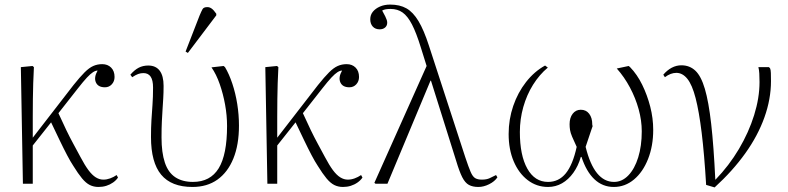

<svg xmlns="http://www.w3.org/2000/svg" viewBox="-20 -802 3439 838"><path d="M410 14Q389 14 372 5.5Q355 -3 338 -23.5Q321 -44 300 -78Q288 -96 273 -124.5Q258 -153 240.5 -189.5Q223 -226 203 -268L123 -167V0H80L71 -509L122 -514L128 -509Q126 -473 125 -439Q124 -405 123.5 -369.5Q123 -334 123 -293Q123 -252 123 -201L301 -431Q329 -466 349 -486Q369 -506 387 -514Q405 -522 426 -522Q450 -522 465 -507Q480 -492 480 -466Q480 -447 468 -434Q456 -421 438 -421Q408 -421 398.5 -442.5Q389 -464 406 -494Q397 -494 386 -487Q375 -480 359.5 -463.5Q344 -447 319 -415L235 -308Q254 -266 269.5 -234Q285 -202 300 -174.5Q315 -147 331 -117Q350 -81 366 -59.5Q382 -38 398 -28Q414 -18 431 -18Q446 -18 461 -23.5Q476 -29 489 -38L495 -27Q487 -15 473.5 -5.5Q460 4 444 9Q428 14 410 14Z M820 14Q728 14 683.5 -39.5Q639 -93 639 -204Q639 -245 641 -278Q643 -311 645.5 -344Q648 -377 648 -420Q648 -452 637.5 -467.5Q627 -483 606 -483Q594 -483 583 -479Q572 -475 557 -465L549 -476Q567 -497 585.5 -506.5Q604 -516 627 -516Q660 -516 677 -493.5Q694 -471 694 -427Q694 -397 692.5 -373Q691 -349 689.5 -325.5Q688 -302 686.5 -273Q685 -244 685 -202Q685 -136 699.5 -92.5Q714 -49 745 -28.5Q776 -8 822 -8Q898 -8 934.5 -67.5Q971 -127 971 -252Q971 -298 962.5 -345Q954 -392 939 -435Q924 -478 903 -508L956 -514L962 -509Q980 -479 994 -437Q1008 -395 1015.5 -348Q1023 -301 1023 -254Q1023 -170 998.5 -110Q974 -50 929 -18Q884 14 820 14ZM800 -571 790 -577 851 -734Q859 -753 864 -762Q869 -771 885 -771Q895 -771 904 -764.5Q913 -758 924 -742V-735Z M1477 14Q1456 14 1439 5.5Q1422 -3 1405 -23.5Q1388 -44 1367 -78Q1355 -96 1340 -124.5Q1325 -153 1307.5 -189.5Q1290 -226 1270 -268L1190 -167V0H1147L1138 -509L1189 -514L1195 -509Q1193 -473 1192 -439Q1191 -405 1190.5 -369.5Q1190 -334 1190 -293Q1190 -252 1190 -201L1368 -431Q1396 -466 1416 -486Q1436 -506 1454 -514Q1472 -522 1493 -522Q1517 -522 1532 -507Q1547 -492 1547 -466Q1547 -447 1535 -434Q1523 -421 1505 -421Q1475 -421 1465.5 -442.5Q1456 -464 1473 -494Q1464 -494 1453 -487Q1442 -480 1426.5 -463.5Q1411 -447 1386 -415L1302 -308Q1321 -266 1336.5 -234Q1352 -202 1367 -174.5Q1382 -147 1398 -117Q1417 -81 1433 -59.5Q1449 -38 1465 -28Q1481 -18 1498 -18Q1513 -18 1528 -23.5Q1543 -29 1556 -38L1562 -27Q1554 -15 1540.5 -5.5Q1527 4 1511 9Q1495 14 1477 14Z M2145 -38 2151 -28Q2139 -10 2115 2Q2091 14 2068 14Q2043 14 2026.5 5Q2010 -4 1997.5 -28.5Q1985 -53 1971 -100L1861 -450H1859L1671 0H1619L1614 -4L1842 -514L1817 -594Q1797 -659 1778 -695.5Q1759 -732 1737 -747.5Q1715 -763 1685 -763Q1673 -763 1664 -761.5Q1655 -760 1648 -756Q1657 -740 1661.5 -730.5Q1666 -721 1668 -715Q1670 -709 1670 -703Q1670 -690 1661 -682Q1652 -674 1637 -674Q1618 -674 1607 -686Q1596 -698 1596 -718Q1596 -737 1607.5 -751Q1619 -765 1638.5 -773.5Q1658 -782 1683 -782Q1725 -782 1754 -765.5Q1783 -749 1806.5 -710Q1830 -671 1852 -603L2011 -115Q2025 -73 2034 -52Q2043 -31 2054 -24.5Q2065 -18 2083 -18Q2104 -18 2117.5 -24.5Q2131 -31 2145 -38Z M2372 14Q2322 14 2283 -16Q2244 -46 2222 -98Q2200 -150 2200 -217Q2200 -281 2220 -339.5Q2240 -398 2276 -444Q2312 -490 2359 -516L2371 -507Q2334 -476 2306.5 -432Q2279 -388 2264 -335Q2249 -282 2249 -226Q2249 -124 2281.5 -66Q2314 -8 2372 -8Q2419 -8 2449.5 -45.5Q2480 -83 2497 -161Q2484 -189 2477 -205.5Q2470 -222 2468 -234.5Q2466 -247 2466 -260Q2466 -288 2479.5 -305.5Q2493 -323 2515 -323Q2538 -323 2551.5 -305.5Q2565 -288 2565 -259Q2565 -252 2566 -253Q2567 -254 2567.5 -255Q2568 -256 2566 -250Q2564 -244 2557 -223.5Q2550 -203 2536 -161Q2555 -84 2586 -46Q2617 -8 2660 -8Q2695 -8 2722.5 -36.5Q2750 -65 2765.5 -115Q2781 -165 2781 -229Q2781 -276 2767.5 -325Q2754 -374 2729.5 -420Q2705 -466 2672 -503L2724 -514L2730 -509Q2761 -477 2783 -432Q2805 -387 2818 -336.5Q2831 -286 2831 -235Q2831 -165 2808.5 -108Q2786 -51 2747 -18.5Q2708 14 2659 14Q2610 14 2574.5 -19.5Q2539 -53 2518 -117H2515Q2504 -78 2482.5 -48Q2461 -18 2433 -2Q2405 14 2372 14Z M3099 16 3062 5Q3054 -129 3042.5 -222.5Q3031 -316 3016 -374Q3001 -432 2980 -458Q2959 -484 2932 -484Q2907 -484 2882 -465L2875 -476Q2892 -496 2912 -506.5Q2932 -517 2954 -517Q2990 -517 3015 -493.5Q3040 -470 3056.5 -414Q3073 -358 3084 -261.5Q3095 -165 3102 -18H3103Q3162 -79 3205 -151.5Q3248 -224 3271.5 -299.5Q3295 -375 3295 -444Q3295 -465 3294 -481.5Q3293 -498 3290 -509H3336L3341 -504Q3344 -498 3344.5 -483.5Q3345 -469 3345 -448Q3345 -370 3316.5 -290Q3288 -210 3233 -133Q3178 -56 3099 16Z"/></svg>

Font: Literata 60pt ExtraLight
Style: Regular
Weight: 250
Designer: Latin by Veronika Burian and Jose Scaglione. Greek by Irene Vlachou. Cyrillic by Vera Evstafieva.
Foundry: TypeTogether
Version: Version 3.103;gftools[0.9.29]